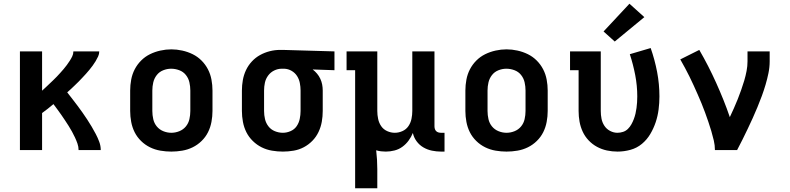

<svg xmlns="http://www.w3.org/2000/svg" viewBox="-20 -806 4240 1031"><path d="M87 0V-530H206V-319Q216 -328 226 -337.5Q236 -347 246 -356.5Q256 -366 266 -375.5Q276 -385 285.5 -395Q295 -405 304 -415Q313 -425 322 -435.5Q331 -446 339 -457Q347 -468 354.5 -479.5Q362 -491 368 -503.5Q374 -516 374 -530H513Q513 -516 507 -503Q501 -490 493.5 -477.5Q486 -465 477.5 -453.5Q469 -442 460 -431Q451 -420 441.5 -409.5Q432 -399 422.5 -389Q413 -379 403 -368.5Q393 -358 382.5 -348.5Q372 -339 362 -329Q352 -319 341 -310Q355 -292 369 -274Q383 -256 396.5 -238Q410 -220 423 -201.5Q436 -183 448.5 -164Q461 -145 472.5 -125.5Q484 -106 494.5 -86Q505 -66 513 -44.5Q521 -23 521 0H402Q402 -18 396 -35Q390 -52 382.5 -68Q375 -84 366.5 -99.5Q358 -115 348.5 -130Q339 -145 329 -160Q319 -175 309 -189.5Q299 -204 288.5 -218Q278 -232 267 -247Q252 -234 236.5 -222Q221 -210 206 -199V0Z M900 8Q871 8 841.5 3Q812 -2 785.5 -15Q759 -28 737.5 -49Q716 -70 703 -96Q690 -122 684.5 -151.5Q679 -181 679 -210V-320Q679 -349 684.5 -378.5Q690 -408 703.5 -434Q717 -460 738 -481Q759 -502 785.5 -515Q812 -528 841.5 -534.5Q871 -541 900 -541Q929 -541 958.5 -534.5Q988 -528 1014.5 -515Q1041 -502 1062 -481Q1083 -460 1096.5 -434Q1110 -408 1115.5 -378.5Q1121 -349 1121 -320V-210Q1121 -181 1115.5 -151.5Q1110 -122 1097 -96Q1084 -70 1062.5 -49Q1041 -28 1014.5 -15Q988 -2 958.5 3Q929 8 900 8ZM900 -93Q922 -93 943 -101.5Q964 -110 978 -127Q992 -144 997 -166Q1002 -188 1002 -210V-320Q1002 -342 997 -364Q992 -386 978 -403.5Q964 -421 942.5 -429Q921 -437 899 -437Q877 -437 856 -428.5Q835 -420 821.5 -402.5Q808 -385 803 -363.5Q798 -342 798 -320V-210Q798 -188 803 -166Q808 -144 822 -127Q836 -110 857 -101.5Q878 -93 900 -93Z M1499 8Q1470 8 1440.5 3Q1411 -2 1385 -15Q1359 -28 1337.5 -49Q1316 -70 1303 -96Q1290 -122 1284.5 -151.5Q1279 -181 1279 -210V-320Q1279 -348 1284 -376Q1289 -404 1301 -429.5Q1313 -455 1332.5 -476Q1352 -497 1376.5 -510.5Q1401 -524 1428.5 -531Q1456 -538 1484 -538Q1488 -538 1492 -538Q1496 -538 1500 -538L1776 -530V-429L1659 -433Q1672 -423 1682.5 -410.5Q1693 -398 1700 -383Q1707 -368 1710 -352Q1713 -336 1713 -320V-210Q1713 -181 1708 -152.5Q1703 -124 1690.5 -97.5Q1678 -71 1657.5 -50Q1637 -29 1611.5 -15.5Q1586 -2 1557 3Q1528 8 1499 8ZM1499 -93Q1520 -93 1540.5 -102Q1561 -111 1573 -128.5Q1585 -146 1589.5 -167.5Q1594 -189 1594 -210V-320Q1594 -340 1590 -360.5Q1586 -381 1575 -398Q1564 -415 1546 -425.5Q1528 -436 1507 -437H1500Q1498 -437 1496.5 -437Q1495 -437 1493 -437Q1472 -437 1452.5 -427.5Q1433 -418 1420 -400.5Q1407 -383 1402.5 -362Q1398 -341 1398 -320V-210Q1398 -188 1403 -166.5Q1408 -145 1421.5 -127.5Q1435 -110 1456 -101.5Q1477 -93 1499 -93Z M1887 205V-429H1841V-530H2006V-210Q2006 -189 2010.5 -167.5Q2015 -146 2027 -128.5Q2039 -111 2059 -102Q2079 -93 2100 -93Q2121 -93 2141 -102Q2161 -111 2173 -128.5Q2185 -146 2189.5 -167.5Q2194 -189 2194 -210V-530H2313V-128Q2313 -121 2315 -114Q2317 -107 2322 -102Q2327 -97 2334 -95Q2341 -93 2348 -93H2367V8H2348Q2324 8 2299.5 3Q2275 -2 2253.5 -14.5Q2232 -27 2217 -47.5Q2202 -68 2197 -92Q2188 -70 2174 -51Q2160 -32 2141 -18Q2122 -4 2098.5 2Q2075 8 2052 8Q2039 8 2026 6.5Q2013 5 2000 1Q2003 26 2004.5 51.5Q2006 77 2006 102V205Z M2700 8Q2671 8 2641.5 3Q2612 -2 2585.5 -15Q2559 -28 2537.5 -49Q2516 -70 2503 -96Q2490 -122 2484.5 -151.5Q2479 -181 2479 -210V-320Q2479 -349 2484.5 -378.5Q2490 -408 2503.5 -434Q2517 -460 2538 -481Q2559 -502 2585.5 -515Q2612 -528 2641.5 -534.5Q2671 -541 2700 -541Q2729 -541 2758.5 -534.5Q2788 -528 2814.5 -515Q2841 -502 2862 -481Q2883 -460 2896.5 -434Q2910 -408 2915.5 -378.5Q2921 -349 2921 -320V-210Q2921 -181 2915.5 -151.5Q2910 -122 2897 -96Q2884 -70 2862.5 -49Q2841 -28 2814.5 -15Q2788 -2 2758.5 3Q2729 8 2700 8ZM2700 -93Q2722 -93 2743 -101.5Q2764 -110 2778 -127Q2792 -144 2797 -166Q2802 -188 2802 -210V-320Q2802 -342 2797 -364Q2792 -386 2778 -403.5Q2764 -421 2742.5 -429Q2721 -437 2699 -437Q2677 -437 2656 -428.5Q2635 -420 2621.5 -402.5Q2608 -385 2603 -363.5Q2598 -342 2598 -320V-210Q2598 -188 2603 -166Q2608 -144 2622 -127Q2636 -110 2657 -101.5Q2678 -93 2700 -93Z M3296 8Q3267 8 3239 2Q3211 -4 3186 -17.5Q3161 -31 3141 -52Q3121 -73 3109 -99Q3097 -125 3092 -153Q3087 -181 3087 -210V-429H3041V-530H3206V-210Q3206 -189 3210 -168.5Q3214 -148 3225.5 -130.5Q3237 -113 3256 -103Q3275 -93 3295 -93Q3311 -93 3326 -98Q3341 -103 3352 -114Q3363 -125 3370.5 -138.5Q3378 -152 3383.5 -166.5Q3389 -181 3392.5 -196Q3396 -211 3398 -226.5Q3400 -242 3401 -257Q3402 -272 3402 -288Q3402 -346 3391 -403Q3380 -460 3362 -515L3474 -548Q3496 -485 3508.5 -420Q3521 -355 3521 -288Q3521 -253 3516.5 -218Q3512 -183 3501 -150Q3490 -117 3472 -86.5Q3454 -56 3427 -33.5Q3400 -11 3365.5 -1.5Q3331 8 3296 8ZM3281 -583 3221 -637 3360 -786 3440 -714Z M3819 0Q3819 -26 3813 -51.5Q3807 -77 3799.5 -102.5Q3792 -128 3783.5 -152.5Q3775 -177 3766 -202Q3757 -227 3747 -251Q3737 -275 3726.5 -299Q3716 -323 3705 -347Q3694 -371 3682.5 -394.5Q3671 -418 3658.5 -441Q3646 -464 3633 -487L3735 -538Q3760 -495 3782.5 -451Q3805 -407 3825.5 -361.5Q3846 -316 3864.5 -270Q3883 -224 3899 -177Q3910 -201 3921 -225Q3932 -249 3941.5 -273.5Q3951 -298 3960 -323Q3969 -348 3976.5 -373.5Q3984 -399 3989 -425Q3994 -451 3994 -477V-530H4113V-477Q4113 -445 4106.5 -413.5Q4100 -382 4091 -351.5Q4082 -321 4071 -291Q4060 -261 4047.5 -231Q4035 -201 4022 -172Q4009 -143 3995 -114Q3981 -85 3967 -56.5Q3953 -28 3938 0Z"/></svg>

Font: Iosevka Curly Slab Extended
Style: Bold
Weight: 700
Width: 7
Monospace: yes
Designer: Belleve Invis
Foundry: Belleve Invis
Version: Version 11.1.0; ttfautohint (v1.8.3)